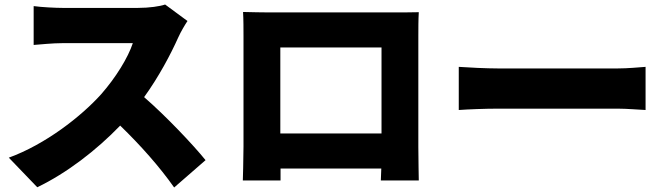

<svg xmlns="http://www.w3.org/2000/svg" viewBox="-20 -776 2948 850"><path d="M711 -756C688 -748 641 -741 591 -741H257C228 -741 164 -744 129 -749V-577C157 -579 212 -585 257 -585H568C547 -521 493 -433 428 -359C339 -260 181 -137 19 -78L145 53C276 -10 407 -111 512 -220C602 -133 687 -37 751 54L890 -67C835 -135 715 -262 618 -346C683 -436 736 -536 769 -610C780 -635 801 -670 810 -683Z M1669 -566V-185H1221V-566ZM1832 -614C1832 -648 1832 -689 1834 -722C1794 -721 1756 -721 1729 -721H1171C1142 -721 1097 -722 1056 -723C1058 -692 1058 -646 1058 -614V-128C1058 -73 1055 23 1055 23H1222V-30H1668L1666 23H1834C1834 23 1832 -83 1832 -126Z M2011 -289C2052 -292 2127 -295 2184 -295H2715C2756 -295 2812 -290 2838 -289V-480C2809 -478 2760 -473 2715 -473H2184C2135 -473 2051 -477 2011 -480Z"/></svg>

Font: GenEiGothic-pro-Heavy
Style: Bold
Weight: 900
Designer: Ryoko NISHIZUKA (kana & ideographs); Paul D. Hunt (Latin, Greek & Cyrillic); Wenlong ZHANG (bopomofo); Sandoll Communica
Foundry: Adobe Systems Incorporated; o_tamon
Version: Version 1.000.140830